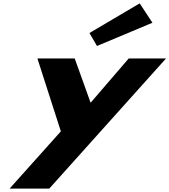

<svg xmlns="http://www.w3.org/2000/svg" viewBox="-20 -860 1006 1140"><path d="M511.1 -664 555.9 -587 885.1 -725 809.4 -840ZM744.3 -513 518 -250 423.6 -513H202L341.3 -80L36.8 260H272.3L965.9 -513Z"/></svg>

Font: Hussar
Style: BdSuprExtOblThree
Weight: 700
Foundry: Cannot Into Space Fonts
Version: Version 2.00